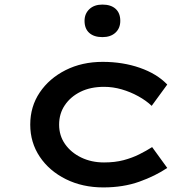

<svg xmlns="http://www.w3.org/2000/svg" viewBox="-20 -808 856 838"><path d="M431 10Q340 10 267.5 -26Q195 -62 153.5 -124Q112 -186 112 -264Q112 -343 153.5 -404.5Q195 -466 266.5 -502Q338 -538 428 -538Q516 -538 590.5 -512Q665 -486 710 -439L642 -346Q618 -369 583.5 -388Q549 -407 511 -418Q473 -429 434 -429Q375 -429 331.5 -407.5Q288 -386 263 -349Q238 -312 238 -264Q238 -216 264 -179Q290 -142 334.5 -120.5Q379 -99 434 -99Q482 -99 519.5 -109Q557 -119 588 -134.5Q619 -150 644 -166L710 -75Q658 -40 588 -15Q518 10 431 10ZM427 -646Q390 -646 369.5 -664.5Q349 -683 349 -717Q349 -748 370 -768Q391 -788 427 -788Q464 -788 484.5 -769.5Q505 -751 505 -717Q505 -685 484 -665.5Q463 -646 427 -646Z"/></svg>

Font: Lexend Tera Medium
Style: Regular
Weight: 500
Designer: Bonnie Shaver-Troup, Thomas Jockin
Foundry: Lexend
Version: Version 1.007